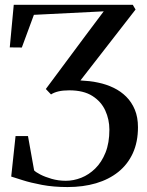

<svg xmlns="http://www.w3.org/2000/svg" viewBox="-20 -763 608 796"><path d="M260 12.5Q201.5 12.5 154 3.5Q106.5 -5.5 73.8 -16Q41 -26.5 26.5 -31L44.5 -199H96L121.5 -56.5Q128 -49.5 147.2 -39.5Q166.5 -29.5 194.2 -21.5Q222 -13.5 253 -13.5Q285 -13.5 316.8 -26Q348.5 -38.5 375 -64.5Q401.5 -90.5 417.5 -130.5Q433.5 -170.5 433.5 -225.5Q433.5 -267.5 416.5 -304.8Q399.5 -342 363 -365.2Q326.5 -388.5 267 -388.5Q240.5 -388.5 222 -384Q203.5 -379.5 191.5 -371.5L170 -394L333.5 -614L410 -716L120.5 -701.5L70.5 -566L20.5 -566.5L37 -743H530.5L542 -723.5L313.5 -429.5Q332.5 -428.5 350.8 -426.5Q369 -424.5 387 -420.5Q421 -413.5 451 -399Q481 -384.5 503.5 -362Q526 -339.5 539 -308.2Q552 -277 552 -235.5Q552 -174.5 530.8 -128Q509.5 -81.5 470.5 -50.2Q431.5 -19 378 -3.2Q324.5 12.5 260 12.5Z"/></svg>

Font: Merriweather 144pt Medium
Style: Regular
Weight: 500
Version: Version 2.100